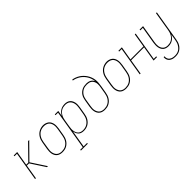

<svg xmlns="http://www.w3.org/2000/svg" viewBox="149 -1862 3202 3202"><g transform="rotate(-45 1750.0 -261.0)"><path d="M52 0 137 -512H78V-530H160L117 -274H166L417 -530H444L183 -265L356 0H333L166 -256H114L72 0Z M695 8Q669 8 643 1.5Q617 -5 597 -20.5Q577 -36 564.5 -58.5Q552 -81 547 -106.5Q542 -132 543 -159Q544 -186 548 -213L570 -343Q574 -368 582 -393Q590 -418 603.5 -441Q617 -464 636.5 -483.5Q656 -503 679.5 -515.5Q703 -528 728.5 -534.5Q754 -541 779 -541Q806 -541 831.5 -533Q857 -525 877.5 -510Q898 -495 910.5 -472Q923 -449 928 -423.5Q933 -398 932 -371Q931 -344 927 -317L905 -187Q901 -162 893 -137Q885 -112 871.5 -89Q858 -66 838.5 -47Q819 -28 795.5 -15Q772 -2 746.5 3Q721 8 695 8ZM696 -10Q719 -10 742.5 -15Q766 -20 787 -31.5Q808 -43 826 -61Q844 -79 856 -100Q868 -121 875 -144Q882 -167 886 -190L908 -320Q912 -344 913 -368.5Q914 -393 909.5 -416Q905 -439 894.5 -459.5Q884 -480 865.5 -494Q847 -508 824 -514Q801 -520 777 -520Q753 -520 730 -514.5Q707 -509 686 -497.5Q665 -486 648 -468Q631 -450 619 -429Q607 -408 600 -385.5Q593 -363 589 -340L568 -210Q564 -186 562.5 -161.5Q561 -137 565.5 -114.5Q570 -92 580.5 -71.5Q591 -51 608.5 -36.5Q626 -22 649 -16Q672 -10 696 -10Z M929 205V187H990L1106 -512H1047V-530H1129L1112 -430Q1125 -455 1143 -476Q1161 -497 1184.5 -511.5Q1208 -526 1234.5 -532Q1261 -538 1286 -538Q1313 -538 1338 -531Q1363 -524 1382 -508Q1401 -492 1412.5 -469.5Q1424 -447 1429 -422Q1434 -397 1432.5 -370Q1431 -343 1427 -317L1405 -187Q1401 -162 1393.5 -137.5Q1386 -113 1372.5 -90Q1359 -67 1339.5 -47.5Q1320 -28 1296.5 -15.5Q1273 -3 1248 2.5Q1223 8 1198 8Q1170 8 1145 0.5Q1120 -7 1102 -24.5Q1084 -42 1073.5 -65.5Q1063 -89 1060 -115L1010 187H1091V205ZM1197 -10Q1220 -10 1243 -15Q1266 -20 1287.5 -32Q1309 -44 1326.5 -62Q1344 -80 1356 -101Q1368 -122 1375 -144.5Q1382 -167 1386 -190L1408 -320Q1412 -344 1413 -368Q1414 -392 1409.5 -415Q1405 -438 1394.5 -458.5Q1384 -479 1367 -493.5Q1350 -508 1327 -514Q1304 -520 1280 -520Q1258 -520 1235 -515Q1212 -510 1191.5 -498Q1171 -486 1154 -468Q1137 -450 1125.5 -429Q1114 -408 1107.5 -386Q1101 -364 1097 -341L1076 -211Q1072 -188 1070.5 -164Q1069 -140 1073 -117Q1077 -94 1086 -73.5Q1095 -53 1111.5 -38Q1128 -23 1150.5 -16.5Q1173 -10 1197 -10Z M1695 8Q1669 8 1643 1.5Q1617 -5 1597 -20.5Q1577 -36 1564.5 -58.5Q1552 -81 1547 -106.5Q1542 -132 1543 -159Q1544 -186 1548 -213L1570 -343Q1574 -367 1582 -391Q1590 -415 1604 -436.5Q1618 -458 1638 -475Q1658 -492 1681 -503Q1704 -514 1728 -518Q1752 -522 1777 -522Q1777 -522 1777 -522.5Q1777 -523 1777 -523Q1799 -523 1820.5 -519Q1842 -515 1860.5 -505Q1879 -495 1893 -479.5Q1907 -464 1916 -445Q1912 -479 1901.5 -511Q1891 -543 1873.5 -572Q1856 -601 1833.5 -625Q1811 -649 1783.5 -667.5Q1756 -686 1724.5 -699Q1693 -712 1659 -717L1663 -735Q1697 -730 1730 -717Q1763 -704 1791 -685.5Q1819 -667 1843 -642.5Q1867 -618 1885.5 -589.5Q1904 -561 1916.5 -528.5Q1929 -496 1934 -461Q1939 -426 1936 -389.5Q1933 -353 1927 -317L1905 -187Q1901 -162 1893 -137Q1885 -112 1871.5 -89Q1858 -66 1838.5 -47Q1819 -28 1795.5 -15Q1772 -2 1746.5 3Q1721 8 1695 8ZM1696 -10Q1719 -10 1742.5 -15Q1766 -20 1787 -31.5Q1808 -43 1826 -61Q1844 -79 1856 -100Q1868 -121 1875 -144Q1882 -167 1886 -190L1908 -321L1909 -330L1911 -339Q1913 -361 1912 -382Q1911 -403 1904.5 -422.5Q1898 -442 1886 -458.5Q1874 -475 1857 -485.5Q1840 -496 1819 -500Q1798 -504 1777 -504Q1754 -504 1732 -500.5Q1710 -497 1689 -486.5Q1668 -476 1650.5 -460.5Q1633 -445 1620 -425Q1607 -405 1600 -383.5Q1593 -362 1589 -340L1568 -210Q1564 -186 1562.5 -161.5Q1561 -137 1565.5 -114.5Q1570 -92 1580.5 -71.5Q1591 -51 1608.5 -36.5Q1626 -22 1649 -16Q1672 -10 1696 -10Z M2195 8Q2169 8 2143 1.5Q2117 -5 2097 -20.5Q2077 -36 2064.5 -58.5Q2052 -81 2047 -106.5Q2042 -132 2043 -159Q2044 -186 2048 -213L2070 -343Q2074 -368 2082 -393Q2090 -418 2103.5 -441Q2117 -464 2136.5 -483.5Q2156 -503 2179.5 -515.5Q2203 -528 2228.5 -534.5Q2254 -541 2279 -541Q2306 -541 2331.5 -533Q2357 -525 2377.5 -510Q2398 -495 2410.5 -472Q2423 -449 2428 -423.5Q2433 -398 2432 -371Q2431 -344 2427 -317L2405 -187Q2401 -162 2393 -137Q2385 -112 2371.5 -89Q2358 -66 2338.5 -47Q2319 -28 2295.5 -15Q2272 -2 2246.5 3Q2221 8 2195 8ZM2196 -10Q2219 -10 2242.5 -15Q2266 -20 2287 -31.5Q2308 -43 2326 -61Q2344 -79 2356 -100Q2368 -121 2375 -144Q2382 -167 2386 -190L2408 -320Q2412 -344 2413 -368.5Q2414 -393 2409.5 -416Q2405 -439 2394.5 -459.5Q2384 -480 2365.5 -494Q2347 -508 2324 -514Q2301 -520 2277 -520Q2253 -520 2230 -514.5Q2207 -509 2186 -497.5Q2165 -486 2148 -468Q2131 -450 2119 -429Q2107 -408 2100 -385.5Q2093 -363 2089 -340L2068 -210Q2064 -186 2062.5 -161.5Q2061 -137 2065.5 -114.5Q2070 -92 2080.5 -71.5Q2091 -51 2108.5 -36.5Q2126 -22 2149 -16Q2172 -10 2196 -10Z M2521 0 2606 -512H2547V-530H2629L2588 -286H2894L2934 -530H2954L2869 -18H2928V0H2847L2891 -268H2585L2541 0Z M3159 213Q3139 213 3118.5 210.5Q3098 208 3080 201Q3062 194 3046.5 182.5Q3031 171 3021 154.5Q3011 138 3007 118Q3003 98 3006 78H3026Q3023 96 3026.5 113Q3030 130 3038.5 144.5Q3047 159 3060.5 169Q3074 179 3090 185Q3106 191 3123.5 193Q3141 195 3159 195Q3182 195 3205 190Q3228 185 3249 173Q3270 161 3286.5 142.5Q3303 124 3315 103Q3327 82 3333.5 60Q3340 38 3344 15L3363 -98Q3351 -75 3333.5 -54Q3316 -33 3293 -18.5Q3270 -4 3244.5 2Q3219 8 3194 8Q3168 8 3143 1Q3118 -6 3099.5 -22Q3081 -38 3069.5 -61Q3058 -84 3054 -109Q3050 -134 3051 -160.5Q3052 -187 3056 -213L3106 -512H3047V-530H3129L3076 -210Q3072 -187 3070.5 -163Q3069 -139 3072.5 -116.5Q3076 -94 3085.5 -73.5Q3095 -53 3111.5 -38Q3128 -23 3150 -16.5Q3172 -10 3196 -10Q3218 -10 3241 -15Q3264 -20 3284.5 -32.5Q3305 -45 3321.5 -63Q3338 -81 3349.5 -101.5Q3361 -122 3367.5 -144Q3374 -166 3378 -189L3434 -530H3454L3363 18Q3359 43 3351.5 67.5Q3344 92 3331 114.5Q3318 137 3299 156.5Q3280 176 3257 189Q3234 202 3209 207.5Q3184 213 3159 213Z"/></g></svg>

Font: Iosevka Slab Thin
Style: Italic
Weight: 100
Italic angle: -9°
Monospace: yes
Designer: Belleve Invis
Foundry: Belleve Invis
Version: Version 11.1.1; ttfautohint (v1.8.3)